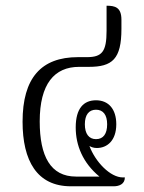

<svg xmlns="http://www.w3.org/2000/svg" viewBox="-20 -652 504 672"><path d="M228 0H378C396 0 417 -7 417 -31H410C366 -31 314 -85 293 -141C300 -137 308 -134 319 -134C355 -134 387 -160 387 -217C387 -270 360 -301 316 -301C273 -301 245 -273 245 -206C245 -143 270 -82 328 -34H246C157 -34 119 -105 119 -227C119 -358 170 -418 257 -418H291C373 -418 405 -445 405 -551V-583C405 -627 382 -632 353 -632V-544C353 -471 337 -452 284 -452H253C124 -452 59 -379 59 -226C59 -90 109 0 228 0ZM316 -165C291 -165 277 -184 277 -217C277 -250 291 -268 316 -268C341 -268 355 -250 355 -217C355 -184 342 -165 316 -165Z"/></svg>

Font: Noto Serif Thai ExtraCondensed Light
Style: Regular
Weight: 300
Width: 2
Designer: Monotype Design Team
Foundry: Monotype Imaging Inc.
Version: Version 2.002